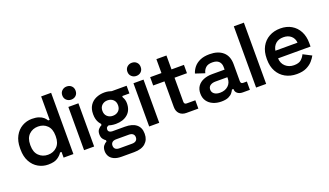

<svg xmlns="http://www.w3.org/2000/svg" viewBox="-80 -1282 3534 2062"><g transform="rotate(-20 1687.5 -251.5)"><path d="M37 -239V-255Q37 -335 68 -392Q99 -449 150.5 -478.5Q202 -508 263 -508Q309 -508 341 -497Q373 -486 392.5 -469Q412 -452 423 -432H440V-700H554V0H442V-65H425Q407 -35 370 -10.5Q333 14 263 14Q203 14 151 -15.5Q99 -45 68 -102Q37 -159 37 -239ZM441 -242V-252Q441 -328 400.5 -368Q360 -408 297 -408Q235 -408 193.5 -368Q152 -328 152 -252V-242Q152 -167 193.5 -126.5Q235 -86 297 -86Q359 -86 400 -126.5Q441 -167 441 -242Z M676 0V-494H791V0ZM657 -632Q657 -666 679.5 -686.5Q702 -707 733 -707Q766 -707 787.5 -686.5Q809 -666 809 -632Q809 -598 787.5 -577.5Q766 -557 733 -557Q702 -557 679.5 -577.5Q657 -598 657 -632Z M1032 204Q978 204 944 187.5Q910 171 895 144Q880 117 880 86Q880 47 898 25Q916 3 934 -5V-20Q917 -30 902.5 -50Q888 -70 888 -104Q888 -139 906 -159.5Q924 -180 944 -189V-206L1020 -161Q1007 -159 996 -150.5Q985 -142 985 -124Q985 -105 998.5 -96Q1012 -87 1031 -87H1174Q1259 -87 1303.5 -50.5Q1348 -14 1348 52V60Q1348 125 1303.5 164.5Q1259 204 1174 204ZM1184 111Q1214 111 1230 97.5Q1246 84 1246 59Q1246 35 1230 21.5Q1214 8 1184 8H1040Q1010 8 994.5 21.5Q979 35 979 59Q979 84 994.5 97.5Q1010 111 1040 111ZM1184 -329Q1184 -370 1158.5 -393.5Q1133 -417 1094 -417Q1056 -417 1030.5 -393.5Q1005 -370 1005 -329Q1005 -288 1030.5 -264.5Q1056 -241 1094 -241Q1133 -241 1158.5 -264.5Q1184 -288 1184 -329ZM899 -327V-331Q899 -389 924.5 -428.5Q950 -468 994 -488Q1038 -508 1093 -508Q1116 -508 1137 -503.5Q1158 -499 1173 -494H1342V-406H1260V-391Q1269 -377 1275 -358.5Q1281 -340 1281 -317Q1281 -236 1229.5 -192Q1178 -148 1094 -148Q1039 -148 994.5 -168Q950 -188 924.5 -228Q899 -268 899 -327Z M1420 0V-494H1535V0ZM1401 -632Q1401 -666 1423.5 -686.5Q1446 -707 1477 -707Q1510 -707 1531.5 -686.5Q1553 -666 1553 -632Q1553 -598 1531.5 -577.5Q1510 -557 1477 -557Q1446 -557 1423.5 -577.5Q1401 -598 1401 -632Z M1845 0Q1797 0 1768.5 -28.5Q1740 -57 1740 -106V-399H1611V-494H1740V-653H1855V-494H1997V-399H1855V-125Q1855 -95 1883 -95H1982V0Z M2057 -144Q2057 -194 2081.5 -228Q2106 -262 2149 -279.5Q2192 -297 2247 -297H2390V-327Q2390 -366 2366 -390.5Q2342 -415 2291 -415Q2241 -415 2215.5 -391.5Q2190 -368 2182 -331L2076 -366Q2088 -405 2114.5 -437Q2141 -469 2185 -488.5Q2229 -508 2293 -508Q2390 -508 2445.5 -459.5Q2501 -411 2501 -319V-125Q2501 -95 2529 -95H2571V0H2490Q2454 0 2431 -18Q2408 -36 2408 -67V-69H2391Q2385 -55 2370 -35Q2355 -15 2324.5 -0.5Q2294 14 2242 14Q2190 14 2148 -4.5Q2106 -23 2081.5 -58Q2057 -93 2057 -144ZM2390 -200V-210H2254Q2217 -210 2194 -194Q2171 -178 2171 -147Q2171 -117 2195 -98.5Q2219 -80 2261 -80Q2318 -80 2354 -112.5Q2390 -145 2390 -200Z M2642 0V-700H2757V0Z M2855 -241V-253Q2855 -331 2886 -388Q2917 -445 2973 -476.5Q3029 -508 3102 -508Q3174 -508 3228 -476.5Q3282 -445 3312 -388Q3342 -331 3342 -255V-214H2971Q2973 -156 3012 -121Q3051 -86 3108 -86Q3164 -86 3191 -110.5Q3218 -135 3232 -166L3327 -117Q3313 -90 3286.5 -59.5Q3260 -29 3216 -7.5Q3172 14 3105 14Q3031 14 2974.5 -17.5Q2918 -49 2886.5 -106.5Q2855 -164 2855 -241ZM3225 -301Q3221 -350 3187.5 -379Q3154 -408 3101 -408Q3046 -408 3013 -379Q2980 -350 2972 -301Z"/></g></svg>

Font: Space Grotesk Frontify SemiBold
Style: Regular
Weight: 600
Designer: Florian Karsten
Version: Version 2.000